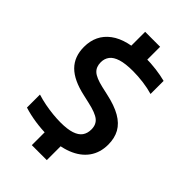

<svg xmlns="http://www.w3.org/2000/svg" viewBox="-287 -957 1174 1174"><g transform="rotate(45 300.0 -370.0)"><path d="M261 9.5Q207.5 9.5 153.2 1.5Q99 -6.5 51.5 -21.5V-134Q84.5 -123.5 122 -116.2Q159.5 -109 195.2 -105.5Q231 -102 260.5 -102Q320 -102 356.2 -114Q392.5 -126 408.8 -149Q425 -172 425 -205.5Q425 -247.5 397.2 -270Q369.5 -292.5 297.5 -308.5L245 -320.5Q137 -344 86.2 -395.2Q35.5 -446.5 35.5 -530.5Q35.5 -633.5 112.8 -691.5Q190 -749.5 346.5 -749.5Q396 -749.5 442.5 -743.5Q489 -737.5 527 -727.5V-614.5Q488 -626 442 -632Q396 -638 353 -638Q287.5 -638 248.2 -625.8Q209 -613.5 191.8 -590.8Q174.5 -568 174.5 -536.5Q174.5 -496.5 199 -474Q223.5 -451.5 288 -436.5L341 -424.5Q420 -407.5 469 -379.2Q518 -351 540.8 -309.8Q563.5 -268.5 563.5 -213Q563.5 -143.5 527.8 -93.5Q492 -43.5 424.5 -17Q357 9.5 261 9.5ZM235 120V-19L364.5 -20V120ZM235 -723.5V-860H364.5V-723.5Z"/></g></svg>

Font: Encode Sans SC SemiExpanded SemiBold
Style: Regular
Weight: 600
Width: 6
Designer: Multiple Designers
Foundry: Impallari Type
Version: Version 3.002